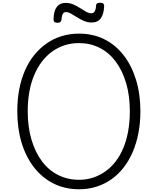

<svg xmlns="http://www.w3.org/2000/svg" viewBox="-20 -1360 1148 1399"><path d="M556 19Q454 19 371.5 -22Q289 -63 229.5 -138.5Q170 -214 138 -318Q106 -422 106 -549Q106 -634 120 -708Q134 -782 161.5 -845.5Q189 -909 229 -958.5Q269 -1008 319 -1043Q369 -1078 428.5 -1096.5Q488 -1115 556 -1115Q657 -1115 739 -1074.5Q821 -1034 880 -958.5Q939 -883 971 -779Q1003 -675 1003 -549Q1003 -464 988.5 -389.5Q974 -315 946.5 -251.5Q919 -188 880 -138Q841 -88 791 -53Q741 -18 682 0.5Q623 19 556 19ZM556 -50Q611 -50 659 -66Q707 -82 748.5 -111.5Q790 -141 823 -184Q856 -227 879 -282.5Q902 -338 914 -405Q926 -472 926 -549Q926 -663 899 -754.5Q872 -846 823 -911.5Q774 -977 706 -1011.5Q638 -1046 556 -1046Q500 -1046 451.5 -1030.5Q403 -1015 361 -985Q319 -955 286 -912Q253 -869 229.5 -813.5Q206 -758 194 -692Q182 -626 182 -549Q182 -434 209.5 -342Q237 -250 286 -184.5Q335 -119 404 -84.5Q473 -50 556 -50ZM398 -1194Q370 -1194 370 -1218Q371 -1279 393.5 -1309Q416 -1339 458 -1339Q488 -1339 514.5 -1327.5Q541 -1316 564 -1301Q587 -1286 607.5 -1274.5Q628 -1263 646 -1263Q662 -1263 670.5 -1278Q679 -1293 680 -1321Q681 -1340 709 -1340Q725 -1340 732 -1334.5Q739 -1329 739 -1316Q737 -1259 715 -1227.5Q693 -1196 648 -1196Q618 -1196 591.5 -1207.5Q565 -1219 541.5 -1234Q518 -1249 498 -1260.5Q478 -1272 460 -1272Q445 -1272 437.5 -1259Q430 -1246 428 -1218Q427 -1206 420 -1200Q413 -1194 398 -1194Z"/></svg>

Font: Playwrite FR Moderne Light
Style: Regular
Weight: 300
Version: Version 1.002